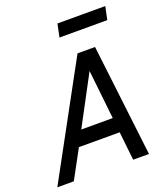

<svg xmlns="http://www.w3.org/2000/svg" viewBox="-178 -945 909 1049"><g transform="rotate(-20 276.5 -420.5)"><path d="M-27 0 327 -650H429L506 0H414L396 -166H159L69 0ZM204 -252H387L356 -537ZM264 -765 280 -841H558L542 -765Z"/></g></svg>

Font: Sometype Mono Medium
Style: Italic
Weight: 500
Italic angle: -12°
Monospace: yes
Designer: Ryoichi Tsunekawa
Foundry: Dharma Type
Version: Version 1.000; ttfautohint (v1.8.3)